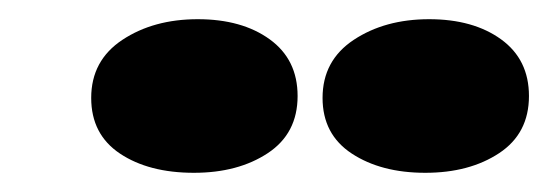

<svg xmlns="http://www.w3.org/2000/svg" viewBox="-20 -770 571 200"><path d="M182 -590Q135 -590 105 -610Q75 -630 75 -668Q75 -707 107.5 -728.5Q140 -750 186 -750Q232 -750 261 -729Q290 -708 290 -670Q290 -631 259 -610.5Q228 -590 182 -590ZM423 -590Q377 -590 346.5 -610Q316 -630 316 -668Q316 -707 348.5 -728.5Q381 -750 427 -750Q473 -750 502 -729Q531 -708 531 -670Q531 -631 500 -610.5Q469 -590 423 -590Z"/></svg>

Font: Sansita Swashed Light ExtraBold
Style: Regular
Weight: 800
Version: Version 1.003